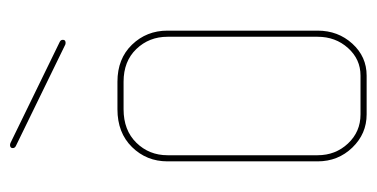

<svg xmlns="http://www.w3.org/2000/svg" viewBox="-201 -537 738 376"><g transform="rotate(-90 168.0 -349.0)"><path d="M132 0Q94 0 67 -28Q40 -56 40 -96V-390Q40 -431 68 -459.5Q96 -488 142 -488H196Q241 -488 268.5 -459.5Q296 -431 296 -390V-96Q296 -56 270.5 -28Q245 0 208 0ZM52 -96Q52 -61 75 -36.5Q98 -12 132 -12H208Q240 -12 262 -36.5Q284 -61 284 -96V-390Q284 -426 260 -451Q236 -476 196 -476H142Q101 -476 76.5 -451Q52 -426 52 -390ZM278 -595Q278 -591 275 -590Q272 -589 269 -590L70 -687Q66 -689 66 -693Q66 -697 69.5 -698Q73 -699 77 -697L274 -601Q278 -599 278 -595Z"/></g></svg>

Font: Moirai One
Style: Regular
Weight: 400
Designer: Jiyeon Park
Foundry: JAMO
Version: Version 1.000; ttfautohint (v1.8.4.7-5d5b);gftools[0.9.29]